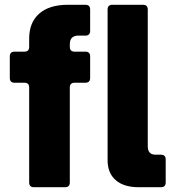

<svg xmlns="http://www.w3.org/2000/svg" viewBox="-20 -783 736 803"><path d="M122 0Q102 0 102 -20V-417Q102 -437 82 -437H41Q21 -437 21 -457V-547Q21 -567 41 -567H82Q102 -567 102 -587V-622Q102 -689 144 -726Q186 -763 264 -763H337Q357 -763 357 -743V-654Q357 -634 337 -634H305Q292 -634 282 -626Q272 -618 272 -597V-587Q272 -567 292 -567H337Q357 -567 357 -547V-457Q357 -437 337 -437H292Q272 -437 272 -417V-20Q272 0 252 0ZM560 0Q498 0 464 -29.5Q430 -59 430 -113V-743Q430 -763 450 -763H578Q598 -763 598 -743V-171Q598 -136 631 -136H653Q673 -136 673 -116V-20Q673 0 653 0Z"/></svg>

Font: Open Sauce Two Black
Style: Regular
Weight: 900
Designer: Alfredo Marco Pradil
Foundry: Creative Sauce Fz LLC
Version: Version 1.477